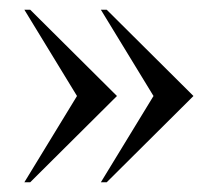

<svg xmlns="http://www.w3.org/2000/svg" viewBox="-20 -444 447 394"><path d="M30 -70 138 -247 30 -424H42L220 -247L42 -70ZM187 -70 295 -247 187 -424H199L377 -247L199 -70Z"/></svg>

Font: Spectral Light
Style: Regular
Weight: 300
Designer: Jean-Baptiste Levee
Foundry: Production Type
Version: Version 2.001